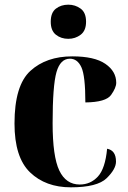

<svg xmlns="http://www.w3.org/2000/svg" viewBox="-20 -791 549 821"><path d="M283 10Q396 10 436 -29Q476 -68 476 -100Q476 -148 438 -155Q430 -70 398.5 -36Q367 -2 321 -2Q262 -2 233.5 -62Q205 -122 205 -264Q205 -425 221.5 -482.5Q238 -540 279 -540Q311 -540 328 -503.5Q345 -467 345 -353Q433 -354 455 -385Q477 -416 477 -437Q477 -486 430.5 -518Q384 -550 289 -550Q178 -550 110 -488Q42 -426 42 -263Q42 -118 108.5 -54Q175 10 283 10ZM272 -625Q302 -625 325 -642.5Q348 -660 348 -698Q348 -737 325 -754Q302 -771 272 -771Q241 -771 219 -754Q197 -737 197 -698Q197 -660 219 -642.5Q241 -625 272 -625Z"/></svg>

Font: Noto Serif Display SemiCondensed Extra
Style: Regular
Weight: 800
Width: 4
Designer: Monotype Design Team
Foundry: Monotype Imaging Inc.
Version: Version 1.900